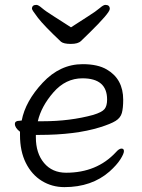

<svg xmlns="http://www.w3.org/2000/svg" viewBox="-20 -749 583 787"><path d="M155 -252Q267 -252 362 -278Q398 -289 408.5 -302Q419 -315 419 -341Q419 -428 318 -428Q249 -428 199 -370.5Q149 -313 135 -252ZM60 -254 69 -255Q84 -334 155 -410Q226 -486 319 -486Q381 -486 418 -464Q485 -425 485 -340Q485 -306 479.5 -286Q474 -266 454 -253.5Q434 -241 389 -227Q289 -196 140 -196H127V-186Q127 -121 160.5 -81Q194 -41 251 -41Q377 -41 455 -125Q468 -140 478 -140Q488 -140 488 -129.5Q488 -119 473.5 -96Q459 -73 429 -46Q356 18 244 18Q193 18 151.5 -7.5Q110 -33 86 -81Q62 -129 62 -195V-209Q41 -225 41 -241Q41 -254 60 -254ZM271 -637Q306 -660 340 -681.5Q374 -703 389 -716Q404 -729 412 -729Q430 -729 430 -712.5Q430 -696 344 -612Q324 -593 312 -581Q300 -569 270.5 -569Q241 -569 230 -578Q160 -644 135.5 -676Q111 -708 111 -713Q111 -729 129 -729Q137 -729 152 -716Q167 -703 201.5 -681.5Q236 -660 271 -637Z"/></svg>

Font: LXGW WenKai
Style: Regular
Weight: 400
Designer: LXGW / Fontworks Inc.
Foundry: LXGW / Fontworks Inc.
Version: Version 1.520; June 14, 2025